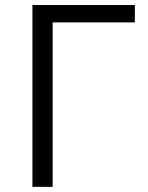

<svg xmlns="http://www.w3.org/2000/svg" viewBox="-20 -726 574 746"><path d="M184.5 0H106V-706.5H504V-639H184.5Z"/></svg>

Font: Acari Sans
Style: Regular
Weight: 400
Designer: Alfredo Marco Pradil and Stefan Peev (font) & Cristiano Sobral (main changes)
Foundry: Alfredo Marco Pradil and Stefan Peev (font) & Cristiano Sobral (main changes)
Version: Version 1.063; ttfautohint (v1.8.3)